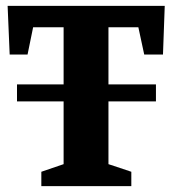

<svg xmlns="http://www.w3.org/2000/svg" viewBox="-20 -635 588 655"><path d="M38 -289V-347H512V-289ZM121 0V-49L197 -75V-542H93L74 -449H13L6 -615H542L536 -449H472L452 -542H350V-75L428 -49V0Z"/></svg>

Font: Manuale ExtraBold
Style: Regular
Weight: 800
Version: Version 1.002